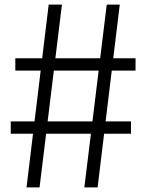

<svg xmlns="http://www.w3.org/2000/svg" viewBox="-20 -820 640 840"><path d="M349 0 447 -800H504L407 0ZM27 -235V-289H553V-235ZM96 0 193 -800H251L153 0ZM47 -511V-565H573V-511Z"/></svg>

Font: Victor Mono Thin ExtraLight
Style: Regular
Weight: 250
Monospace: yes
Version: Version 1.561;gftools[0.9.30]